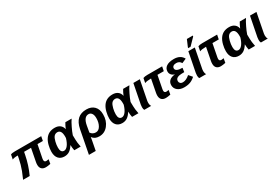

<svg xmlns="http://www.w3.org/2000/svg" viewBox="92 -2027 5124 3526"><g transform="rotate(-30 2654.0 -264.0)"><path d="M453 -436H306L294 -375Q257 -183 173 0H33Q76 -99 96 -150Q138 -264 159 -371L172 -436Q89 -436 55 -417L74 -514Q104 -528 166 -528H722L704 -436H590L536 -161Q533 -144 533 -132Q533 -86 577 -86Q589 -86 617 -91L628 -93L612 -3Q552 10 512 10Q456 10 425.5 -20Q395 -50 395 -107Q395 -138 401 -166Z M1011 -538Q1079 -538 1122 -505Q1165 -472 1176 -414H1177Q1182 -429 1203 -472Q1225 -515 1234 -528H1367Q1332 -478 1293 -396Q1255 -319 1232 -251Q1232 -214 1234 -160Q1235 -130 1239 -89L1254 0H1119Q1106 -59 1106 -110V-117H1104Q1060 -48 1014.5 -19Q969 10 910 10Q829 10 784.5 -41Q740 -92 740 -183Q740 -247 758 -319Q776 -391 810 -440Q878 -538 1011 -538ZM1013 -443Q970 -443 941 -411Q915 -380 898 -312Q882 -248 882 -189Q882 -85 954 -85Q996 -85 1034 -133.5Q1072 -182 1098 -270L1099 -301Q1099 -443 1013 -443Z M1682 -539Q1787 -539 1847 -478Q1907 -417 1907 -309Q1909 -173 1834 -80.5Q1759 12 1645 10Q1552 10 1504 -57H1502L1493 0L1453 208H1309L1404 -284Q1430 -414 1498.5 -476.5Q1567 -539 1682 -539ZM1674 -444Q1575 -444 1545 -279L1521 -142Q1561 -85 1628 -85Q1689 -85 1726 -149Q1765 -214 1765 -311Q1765 -374 1740.5 -409Q1716 -444 1674 -444Z M2236 -538Q2304 -538 2347 -505Q2390 -472 2401 -414H2402Q2407 -429 2428 -472Q2450 -515 2459 -528H2592Q2557 -478 2518 -396Q2480 -319 2457 -251Q2457 -214 2459 -160Q2460 -130 2464 -89L2479 0H2344Q2331 -59 2331 -110V-117H2329Q2285 -48 2239.5 -19Q2194 10 2135 10Q2054 10 2009.5 -41Q1965 -92 1965 -183Q1965 -247 1983 -319Q2001 -391 2035 -440Q2103 -538 2236 -538ZM2238 -443Q2195 -443 2166 -411Q2140 -380 2123 -312Q2107 -248 2107 -189Q2107 -85 2179 -85Q2221 -85 2259 -133.5Q2297 -182 2323 -270L2324 -301Q2324 -443 2238 -443Z M2729 -71Q2729 -29 2749 0H2603Q2590 -20 2590 -61Q2590 -90 2595 -115L2676 -528H2813L2732 -111Q2729 -95 2729 -71Z M2998 -436H2987Q2903 -436 2863 -417L2882 -514Q2915 -528 2971 -528H3286L3268 -436H3134L3081 -161Q3078 -145 3078 -132Q3078 -86 3122 -86Q3134 -86 3162 -91L3173 -93L3157 -3Q3097 10 3057 10Q3001 10 2970.5 -20Q2940 -50 2940 -107Q2940 -138 2946 -166Z M3470 -83Q3542 -83 3619 -151L3682 -78Q3632 -31 3577.5 -10.5Q3523 10 3449 10Q3363 10 3310 -32.5Q3257 -75 3257 -143Q3257 -203 3297 -239Q3337 -275 3414 -283L3415 -284Q3372 -296 3347.5 -325Q3323 -354 3323 -394Q3323 -462 3379 -500Q3435 -538 3538 -538Q3676 -538 3732 -434L3638 -393Q3607 -451 3538 -451Q3498 -451 3475 -434Q3452 -417 3452 -388Q3452 -318 3597 -318L3585 -233Q3508 -233 3471 -225Q3399 -208 3399 -148Q3399 -120 3418.5 -101.5Q3438 -83 3470 -83Z M3895 -71Q3895 -29 3915 0H3769Q3756 -20 3756 -61Q3756 -90 3761 -115L3842 -528H3979L3898 -111Q3895 -95 3895 -71ZM3918 -578H3867L3870 -594L3931 -736H4057L4054 -718Z M4164 -436H4153Q4069 -436 4029 -417L4048 -514Q4081 -528 4137 -528H4452L4434 -436H4300L4247 -161Q4244 -145 4244 -132Q4244 -86 4288 -86Q4300 -86 4328 -91L4339 -93L4323 -3Q4263 10 4223 10Q4167 10 4136.5 -20Q4106 -50 4106 -107Q4106 -138 4112 -166Z M4709 -538Q4777 -538 4820 -505Q4863 -472 4874 -414H4875Q4880 -429 4901 -472Q4923 -515 4932 -528H5065Q5030 -478 4991 -396Q4953 -319 4930 -251Q4930 -214 4932 -160Q4933 -130 4937 -89L4952 0H4817Q4804 -59 4804 -110V-117H4802Q4758 -48 4712.5 -19Q4667 10 4608 10Q4527 10 4482.5 -41Q4438 -92 4438 -183Q4438 -247 4456 -319Q4474 -391 4508 -440Q4576 -538 4709 -538ZM4711 -443Q4668 -443 4639 -411Q4613 -380 4596 -312Q4580 -248 4580 -189Q4580 -85 4652 -85Q4694 -85 4732 -133.5Q4770 -182 4796 -270L4797 -301Q4797 -443 4711 -443Z M5202 -71Q5202 -29 5222 0H5076Q5063 -20 5063 -61Q5063 -90 5068 -115L5149 -528H5286L5205 -111Q5202 -95 5202 -71Z"/></g></svg>

Font: Libra Sans
Style: Bold Italic
Weight: 700
Italic angle: -12°
Foundry: Context Ltd
Version: Version 1.002